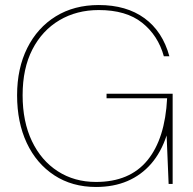

<svg xmlns="http://www.w3.org/2000/svg" viewBox="-20 -732 767 764"><path d="M362 12Q267 12 196 -34.5Q125 -81 86.5 -163Q48 -245 48 -353Q48 -460 88.5 -541Q129 -622 202 -667Q275 -712 373 -712Q483 -712 555 -659.5Q627 -607 654 -508H632Q609 -591 545.5 -641.5Q482 -692 373 -692Q285 -692 216.5 -651.5Q148 -611 109 -535.5Q70 -460 70 -353Q70 -248 107 -170.5Q144 -93 210 -50.5Q276 -8 362 -8Q496 -8 566.5 -94Q637 -180 645 -341H404V-359H667V0H651L643 -193Q621 -126 581.5 -80.5Q542 -35 487 -11.5Q432 12 362 12Z"/></svg>

Font: DM Sans 20pt Thin
Style: Regular
Weight: 250
Version: Version 4.004;gftools[0.9.30]